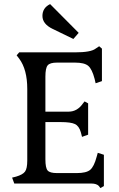

<svg xmlns="http://www.w3.org/2000/svg" viewBox="-20 -910 591 952"><path d="M370.1 -747.1 228.5 -889.6Q190.4 -871.1 190.4 -831.1Q190.4 -791 241.2 -766.6L343.8 -716.8ZM495.1 12.7V-142.6L464.8 -152.3L459 -131.8Q446.3 -84 427.2 -67.9Q408.2 -51.8 360.4 -51.8H262.7Q227.5 -51.8 216.3 -64.5Q205.1 -77.1 205.1 -120.1V-304.7H281.2Q331.1 -304.7 351.6 -294.9Q372.1 -285.2 380.9 -253.9L386.7 -231.4L417 -242.2V-397.5L399.4 -407.2L391.6 -397.5Q363.3 -356.4 320.3 -356.4H205.1V-530.3Q205.1 -572.3 216.3 -585.9Q227.5 -599.6 262.7 -599.6H351.6Q398.4 -599.6 417.5 -583.5Q436.5 -567.4 449.2 -518.6L454.1 -497.1L485.4 -507.8V-668.9L471.7 -680.7L454.1 -668.9Q430.7 -650.4 351.6 -650.4H75.2L62.5 -635.7L75.2 -619.1Q115.2 -565.4 115.2 -468.8V-114.3Q115.2 -74.2 104 -59.1Q92.8 -43.9 59.6 -34.2L40 -29.3L50.8 0H432.6Q459 0 470.7 12.7L477.5 22.5Z"/></svg>

Font: Kurale
Style: Regular
Weight: 400
Version: 1.0; ttfautohint (v1.3)